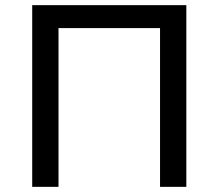

<svg xmlns="http://www.w3.org/2000/svg" viewBox="-20 -725 849 745"><path d="M105 0V-705H703V0H601V-616H207V0Z"/></svg>

Font: Nunito Sans 7pt Medium
Style: Regular
Weight: 500
Designer: Vernon Adams
Foundry: Vernon Adams
Version: Version 3.101;gftools[0.9.27]